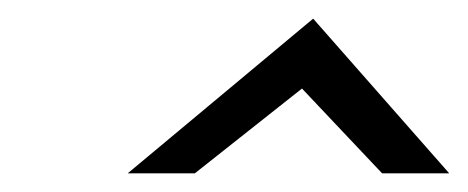

<svg xmlns="http://www.w3.org/2000/svg" viewBox="-20 -740 502 206"><path d="M117 -554H189L304 -645L390 -554H462L316 -720Z"/></svg>

Font: Charger Sport
Style: DfNrwObl
Weight: 400
Designer: Jasper
Foundry: Cannot Into Space Fonts
Version: Version 1.1